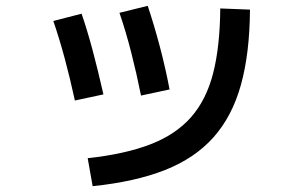

<svg xmlns="http://www.w3.org/2000/svg" viewBox="-20 -611 1040 659"><path d="M281 -68Q409 -82 496 -115.5Q583 -149 635.5 -208.5Q688 -268 711.5 -359.5Q735 -451 736 -582L838 -578Q837 -428 807 -320Q777 -212 713 -140Q649 -68 546.5 -27.5Q444 13 298 28ZM237 -266Q221 -340 202.5 -409Q184 -478 163 -539L260 -564Q279 -509 297.5 -440Q316 -371 335 -287ZM464 -283Q449 -358 430.5 -430.5Q412 -503 390 -567L487 -591Q509 -525 528.5 -451.5Q548 -378 562 -304Z"/></svg>

Font: M PLUS 2 Medium
Style: Regular
Weight: 500
Designer: Coji Morishita
Foundry: UNDERFOREST DESIGN
Version: Version 1.001